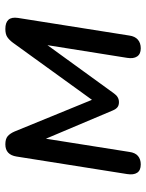

<svg xmlns="http://www.w3.org/2000/svg" viewBox="64 -595 539 707"><g transform="rotate(-90 333.5 -241.5)"><path d="M46.1 -43.1 110.6 -450.1Q117.1 -491.3 155.5 -491.3Q175.2 -491.3 185.2 -482.9Q195.2 -474.5 202.6 -457.7L319.4 -172.4L530 -463.8Q540 -477.1 550.6 -484.2Q561.3 -491.3 580.5 -491.3Q603.9 -491.3 614.2 -479.9Q624.5 -468.5 621 -444.9L556.1 -34.7Q553.2 -14 541 -3.4Q528.7 7.3 509 7.3Q488.1 7.3 479.1 -6.1Q470.1 -19.5 474 -43.1L527.5 -379H551.7L342.7 -90.9Q330.1 -73 310.9 -73Q298.7 -73 291.8 -78.8Q285 -84.6 280.8 -94.5L160.6 -379H182.1L127.6 -34.7Q124.7 -13 112.6 -2.9Q100.6 7.3 81.5 7.3Q59.6 7.3 50.9 -6Q42.2 -19.2 46.1 -43.1Z"/></g></svg>

Font: SN Pro Thin
Style: Italic
Weight: 200
Italic angle: -9°
Designer: Tobias Whetton
Foundry: Supernotes
Version: Version 1.003;Glyphs 3.3 (3324)